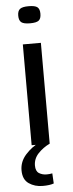

<svg xmlns="http://www.w3.org/2000/svg" viewBox="-63 -766 386 1017"><g transform="rotate(-5 130.0 -257.5)"><path d="M130 -644Q97 -644 84 -654Q71 -664 71 -690Q71 -715 84 -725Q97 -735 130 -735Q164 -735 176.5 -725Q189 -715 189 -690Q189 -664 176.5 -654Q164 -644 130 -644ZM82 0V-536H178V0ZM122 220Q80 220 48.5 198.5Q17 177 17 128Q17 82 49.5 45.5Q82 9 126 -12L178 0Q141 18 115.5 45.5Q90 73 90 109Q90 139 107.5 150Q125 161 148 161Q164 161 178 158L181 212Q160 220 122 220Z"/></g></svg>

Font: Georama Extended
Style: Regular
Weight: 400
Width: 7
Designer: Jean-Baptiste Levee
Foundry: Production Type
Version: Version 1.000